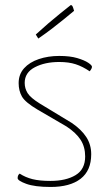

<svg xmlns="http://www.w3.org/2000/svg" viewBox="-20 -732 435 762"><path d="M181 10Q118 10 84 -2.5Q50 -15 50 -25Q50 -30 51.5 -34.5Q53 -39 58 -43Q81 -28 109 -21Q137 -14 180 -14Q242 -14 280 -37Q318 -60 318 -111Q318 -149 300 -177Q282 -205 244 -230L129 -297Q80 -326 67 -349Q54 -372 54 -402Q54 -437 75.5 -461Q97 -485 134 -497.5Q171 -510 215 -510Q258 -510 286.5 -501.5Q315 -493 330 -483Q345 -473 345 -467Q345 -460 336 -449Q308 -468 280.5 -477Q253 -486 215 -486Q158 -486 118 -465Q78 -444 78 -403Q78 -381 89.5 -362.5Q101 -344 138 -321L265 -244Q303 -218 322.5 -188Q342 -158 342 -120Q342 -55 300 -22.5Q258 10 181 10ZM132 -579Q132 -579 129.5 -583Q127 -587 124.5 -591Q122 -595 122 -595Q147 -618 171.5 -639Q196 -660 216.5 -676.5Q237 -693 249 -702.5Q261 -712 261 -712Q267 -712 270.5 -700.5Q274 -689 274 -689Q274 -689 262.5 -679.5Q251 -670 231.5 -654Q212 -638 186.5 -618.5Q161 -599 132 -579Z"/></svg>

Font: Yanone Kaffeesatz ExtraLight ExtraLight
Style: Regular
Weight: 250
Version: Version 2.003